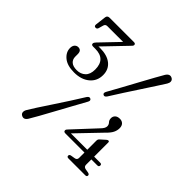

<svg xmlns="http://www.w3.org/2000/svg" viewBox="-188 -870 1045 1045"><g transform="rotate(45 335.0 -347.0)"><path d="M507.5 -176Q507.5 -186.5 513.5 -192L542.5 -218Q548.5 -223.5 553.5 -223.5Q560.5 -223.5 560.5 -215.5V-106.5H607Q618.5 -106.5 618.5 -96.5Q618.5 -85 606.5 -85H560.5V-44Q560.5 -28.5 576.5 -25.5L599 -21.5Q610 -19 610 -10.5Q610 -0.5 598 -0.5H469Q456.5 -0.5 456.5 -10.5Q456.5 -19.5 467.5 -21.5L491.5 -25.5Q507.5 -28 507.5 -43.5V-85H360.5Q347 -85 347 -96Q347 -103 356 -111L475 -239Q494.5 -258.5 494.5 -273.5Q494.5 -286.5 485.8 -295.5Q477 -304.5 477 -319.5Q477 -333 486.5 -342.2Q496 -351.5 514.5 -351.5Q530 -351.5 539.8 -341.8Q549.5 -332 549.5 -314Q549.5 -296 541 -279Q532.5 -262 511 -241.5L381.5 -106.5H507.5ZM380 -389.5Q370 -374 359 -380.5Q348.5 -386.5 358 -403Q377 -436.5 400.5 -479.8Q424 -523 447.5 -566.2Q471 -609.5 490 -643.8Q509 -678 518.5 -694Q535 -719.5 556.5 -707Q566 -701 566.8 -690.8Q567.5 -680.5 560.5 -669Q551.5 -654.5 530.2 -621.8Q509 -589 481.8 -547.5Q454.5 -506 427.5 -464.2Q400.5 -422.5 380 -389.5ZM301.5 -306Q311.5 -321.5 323 -315Q334 -308.5 324 -292Q306 -259.5 282.2 -216.2Q258.5 -173 234.8 -129.5Q211 -86 191.8 -51.2Q172.5 -16.5 162.5 -0.5Q146.5 25.5 125 12.5Q115.5 7 114.8 -3.5Q114 -14 121 -25.5Q129.5 -40.5 151.2 -73.8Q173 -107 200.5 -148.8Q228 -190.5 255 -232.2Q282 -274 301.5 -306ZM281.5 -455Q281.5 -409 247.8 -381Q214 -353 159 -353Q106 -353 77.8 -376.5Q49.5 -400 49.5 -432Q49.5 -448.5 57.8 -457.8Q66 -467 78.5 -467Q103 -467 103 -438V-418.5Q103 -397.5 117.2 -384.8Q131.5 -372 161 -372Q190.5 -372 210 -390.2Q229.5 -408.5 229.5 -446Q229.5 -526 149.5 -526H132.5Q119.5 -526 119.5 -536.5Q119.5 -544 129.5 -554L230.5 -659.5H109Q94.5 -659.5 91 -645.5L84 -620.5Q81 -608 70.5 -608Q57.5 -608 59 -623L66.5 -684.5Q68.5 -700.5 86 -700.5H273Q285.5 -700.5 285.5 -690Q285.5 -683.5 273.5 -672.5L153 -547Q159.5 -547.5 164.5 -547.5Q220 -547.5 250.8 -522.8Q281.5 -498 281.5 -455Z"/></g></svg>

Font: Fraunces 72pt S050 Light
Style: Regular
Weight: 300
Version: Version 1.000; ttfautohint (v1.8.3)